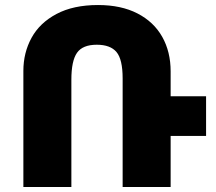

<svg xmlns="http://www.w3.org/2000/svg" viewBox="-20 -744 859 764"><path d="M800 -203H659V0H468V-432Q468 -508 443.5 -537Q419 -566 365 -566Q309 -566 286.5 -534Q264 -502 264 -427V0H73V-462Q73 -534 105.5 -593.5Q138 -653 205 -688.5Q272 -724 370 -724Q462 -724 527 -690.5Q592 -657 625.5 -597.5Q659 -538 659 -460V-361H800Z"/></svg>

Font: Noto Sans Armenian Black
Style: Regular
Weight: 900
Designer: Monotype Design team
Foundry: Monotype Imaging Inc.
Version: Version 1.000